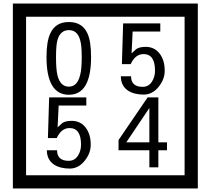

<svg xmlns="http://www.w3.org/2000/svg" viewBox="-20 -980 1195 1090"><path d="M1103 90H53V-960H1103ZM1028 15V-885H128V15ZM497 -656Q497 -442 371 -442Q244 -442 244 -656Q244 -744 265 -789Q294 -855 371 -855Q448 -855 477 -789Q497 -745 497 -656ZM444 -656Q444 -723 435 -752Q420 -809 371 -809Q322 -809 306 -752Q298 -723 298 -656Q298 -587 306 -553Q322 -488 371 -488Q419 -488 435 -554Q444 -587 444 -656ZM915 -580Q916 -531 880.5 -487Q845 -443 796 -443Q741 -443 706 -466Q666 -494 666 -547H724Q724 -487 790 -487Q824 -487 843 -517Q860 -544 860 -579Q860 -673 795 -673Q748 -673 722 -616H672L679 -847H890V-801H733L727 -677Q740 -689 753 -701Q772 -714 807 -714Q859 -714 889 -672Q915 -635 915 -580ZM495 -160Q496 -111 460.5 -67Q425 -23 376 -23Q321 -23 286 -46Q246 -74 246 -127H304Q304 -67 370 -67Q404 -67 423 -97Q440 -124 440 -159Q440 -253 375 -253Q328 -253 302 -196H252L259 -427H470V-381H313L307 -257Q320 -269 333 -281Q352 -294 387 -294Q439 -294 469 -252Q495 -215 495 -160ZM928 -127H879V-30H828V-127H653V-185L818 -427H879V-172H928ZM828 -172V-367L697 -172Z"/></svg>

Font: Unicode BMP Fallback SIL
Style: Regular
Weight: 400
Foundry: NRSI, SIL International
Version: Version 5.1 Based on Unicode 5.1